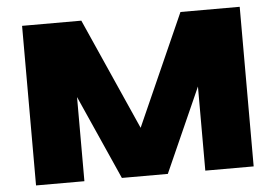

<svg xmlns="http://www.w3.org/2000/svg" viewBox="-48 -726 1137 791"><g transform="rotate(-5 520.0 -330.0)"><path d="M70 0V-660H315L520 -199L725 -660H970V0H770V-348L615 0H425L270 -348V0Z"/></g></svg>

Font: Xolonium
Style: Bold
Weight: 700
Designer: Severin Meyer
Version: Version 4.2